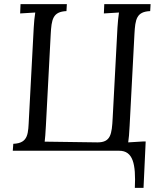

<svg xmlns="http://www.w3.org/2000/svg" viewBox="-20 -720 760 917"><path d="M622.1 -557.1C626 -628.4 631.8 -664.1 697.3 -667L699.2 -700.2H478L476.1 -655.8L548.3 -660.2C545.4 -640.1 542.5 -615.2 541 -587.9L518.1 -155.8C514.2 -78.6 508.8 -40 445.8 -40L193.4 -43.5C195.3 -57.6 197.3 -83 199.2 -119.1L222.2 -556.2C226.1 -627.4 231.9 -664.1 297.4 -667L299.3 -700.2H78.1L76.2 -655.8L148.4 -660.2C145 -640.1 142.6 -615.2 141.1 -587.9L118.2 -155.8C114.3 -85 118.2 -36.1 43.5 -33.2L41 0H549.3C615.2 0 629.4 63 624 177.2H665.5L675.8 -44.4H664.1L592.3 -40C595.2 -57.1 597.2 -83 599.1 -119.1Z"/></svg>

Font: Lora Italic
Style: Regular
Weight: 400
Italic angle: -3°
Designer: Olga Karpushina, Alexei Vanyashin
Foundry: Cyreal
Version: Version 1.011;PS 001.011;hotconv 1.0.70;makeotf.lib2.5.58329